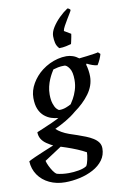

<svg xmlns="http://www.w3.org/2000/svg" viewBox="-132 -779 686 1050"><g transform="rotate(-10 211.5 -254.0)"><path d="M143 213Q95 213 56 194.5Q17 176 -6 142.5Q-29 109 -31 66Q-17 58 7 47.5Q31 37 58.5 25.5Q86 14 109.5 4.5Q133 -5 147 -10L173 3L57 79Q60 92 68 108.5Q76 125 85.5 139Q95 153 105 159Q119 163 136 165Q153 167 171 167Q197 167 226 162Q255 157 271 146Q278 135 283 111Q288 87 288 72Q267 60 239.5 48.5Q212 37 181 26.5Q150 16 118 6Q97 -4 78.5 -16.5Q60 -29 50 -45.5Q40 -62 40 -83Q52 -88 76 -98Q100 -108 125.5 -119.5Q151 -131 167 -140Q148 -141 128 -147.5Q108 -154 90 -169Q72 -184 61.5 -209Q51 -234 51 -271Q51 -312 73.5 -350.5Q96 -389 131 -416Q152 -432 174 -442.5Q196 -453 220 -459Q244 -465 268 -465Q286 -465 303.5 -459Q321 -453 336 -441Q358 -443 380 -446Q402 -449 419.5 -451.5Q437 -454 442 -456L454 -445Q451 -433 444 -417Q437 -401 428 -387Q417 -387 400 -393Q383 -399 370 -406L367 -400Q371 -389 374 -369.5Q377 -350 377 -334Q377 -308 368.5 -284Q360 -260 344 -238Q328 -216 306.5 -195.5Q285 -175 261 -158Q247 -146 232 -135.5Q217 -125 201.5 -116Q186 -107 170.5 -99Q155 -91 140 -84Q151 -73 169 -62.5Q187 -52 209.5 -44Q232 -36 254 -29Q277 -21 298.5 -12.5Q320 -4 337.5 7Q355 18 365 32Q375 46 375 65Q375 102 354.5 130Q334 158 299.5 176.5Q265 195 224 204Q183 213 143 213ZM181 -182Q200 -182 218 -189Q236 -196 246 -202Q251 -209 262 -228Q273 -247 281.5 -273.5Q290 -300 290 -330Q290 -374 276 -394.5Q262 -415 250 -416Q228 -416 213.5 -413Q199 -410 186 -406Q182 -400 174.5 -387Q167 -374 159.5 -356.5Q152 -339 147 -318Q142 -297 142 -274Q142 -245 148.5 -224.5Q155 -204 164.5 -193Q174 -182 181 -182ZM238 -515Q224 -530 220 -548Q216 -566 216 -585Q216 -608 232.5 -634Q249 -660 272.5 -683Q296 -706 319 -721Q324 -721 329.5 -716.5Q335 -712 335 -710Q335 -707 327 -694Q319 -681 308.5 -663.5Q298 -646 289 -629.5Q280 -613 279 -603L316 -581Q316 -577 313.5 -565Q311 -553 308.5 -541Q306 -529 305 -526Q294 -523 276.5 -519Q259 -515 238 -515Z"/></g></svg>

Font: Labrada Medium
Style: Italic
Weight: 500
Italic angle: -7°
Designer: Mercedes Jáuregui
Foundry: Omnibus-Type Team
Version: Version 1.000